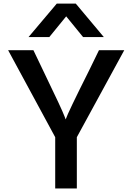

<svg xmlns="http://www.w3.org/2000/svg" viewBox="-20 -1028 739 1075"><path d="M25.4 -747.1H167L221.7 -632.8Q328.1 -413.1 341.8 -375L347.7 -359.4Q359.4 -395.5 478.5 -632.8L534.2 -747.1H675.8L410.2 -259.8V27.3H289.1V-259.8ZM139.6 -820.3 297.9 -1007.8H404.3L561.5 -820.3H445.3L350.6 -936.5L255.9 -820.3Z"/></svg>

Font: GenEi M Gothic v2 Medium
Style: Regular
Weight: 500
Version: Version 2.0